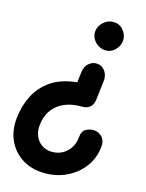

<svg xmlns="http://www.w3.org/2000/svg" viewBox="-144 -952 897 1178"><g transform="rotate(15 304.0 -363.0)"><path d="M259.5 139.5Q177.5 139.5 117 102.5Q56.5 65.5 26.5 0.5Q-3.5 -64.5 6 -148Q14.5 -223 47.2 -288.2Q80 -353.5 143.5 -397.2Q207 -441 307.5 -451L315.5 -517.5Q320.5 -554.5 342.5 -573.8Q364.5 -593 389.5 -593Q415.5 -593 432.5 -579.2Q449.5 -565.5 457 -545.2Q464.5 -525 462.5 -504.5L448 -381Q444.5 -347.5 426 -331Q407.5 -314.5 379 -314.5Q316.5 -315 275.2 -299.5Q234 -284 209.5 -260Q185 -236 173 -210.8Q161 -185.5 157.2 -166Q153.5 -146.5 153 -140.5Q146.5 -78 179.8 -38.2Q213 1.5 268.5 1.5Q304.5 1.5 334.2 -14.8Q364 -31 383 -60.8Q402 -90.5 405 -130Q408 -168 431.8 -180.8Q455.5 -193.5 478 -193.5Q513.5 -193.5 535.8 -168.5Q558 -143.5 552 -102.5Q544.5 -32 503.2 22.8Q462 77.5 398.5 108.5Q335 139.5 259.5 139.5ZM424.5 -685Q400 -685 378.8 -697.8Q357.5 -710.5 344.8 -731.5Q332 -752.5 332.5 -776.5Q333.5 -811.5 361.2 -838.8Q389 -866 426 -866Q465 -866 489 -837.8Q513 -809.5 513 -776.5Q513 -754.5 501.5 -733.2Q490 -712 470 -698.5Q450 -685 424.5 -685Z"/></g></svg>

Font: Edu SA Hand
Style: Bold
Weight: 700
Designer: Tina and Corey Anderson, Eben Sorkin, Mirko Velimirovic
Foundry: Google for Education
Version: Version 2.000